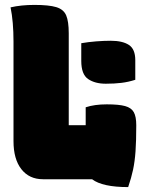

<svg xmlns="http://www.w3.org/2000/svg" viewBox="-20 -730 590 782"><path d="M311 -554Q340 -559 371.5 -561.5Q403 -564 431 -564Q479 -564 505 -547Q531 -530 531 -485V-405Q503 -396 474.5 -392.5Q446 -389 411 -389Q367 -389 339 -408Q311 -427 311 -482ZM155 0Q99 0 67 -41Q35 -82 35 -155V-560Q35 -642 23 -700Q66 -710 120 -710Q179 -710 209 -701Q239 -692 249.5 -667.5Q260 -643 260 -594V-220H329V-293Q365 -305 415 -305Q464 -305 489.5 -298Q515 -291 525 -273Q535 -255 535 -220Q535 -156 532 -114Q529 -72 522 -39Q515 -6 502 32Q397 32 355 0Z"/></svg>

Font: Recursive Sn Csl St XBk
Style: Regular
Weight: 1000
Version: Version 1.079;hotconv 1.0.112;makeotfexe 2.5.65598; ttfautoh